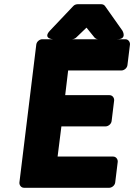

<svg xmlns="http://www.w3.org/2000/svg" viewBox="-20 -865 636 910"><path d="M72 0C71 11 79 25 94 25H498C509 25 524 15 526 0L538 -98C539 -109 531 -123 516 -123H253L271 -266H481C492 -266 507 -276 509 -291L521 -389C522 -400 514 -414 499 -414H289L303 -531H556C567 -531 582 -541 584 -556L596 -654C597 -665 589 -679 574 -679H180C169 -679 154 -669 152 -654ZM321 -679C327 -679 336 -682 341 -687L390 -734L428 -687C432 -683 438 -679 445 -679H535C585 -679 560 -720 560 -720L478 -836C474 -842 467 -845 460 -845H348C341 -845 332 -842 327 -836L217 -720C181 -682 231 -679 231 -679Z"/></svg>

Font: Falling Sky
Style: BlkObl
Weight: 900
Designer: Paul D. Hunt
Foundry: Adobe Systems Incorporated
Version: Version 1.02